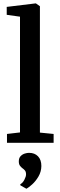

<svg xmlns="http://www.w3.org/2000/svg" viewBox="-20 -839 352 1128"><path d="M97.5 -61V-741L19.5 -752V-798.5L188.5 -819H191L214.5 -802.5V-60L295 -52V0H21V-52ZM223 136.5Q222.5 170 206 198Q189.5 226 168.8 244.5Q148 263 136 269.5H134.5L100 250L99 243.5Q113 236.5 123 217.5Q133 198.5 133 185.5Q133 170 126.2 162.2Q119.5 154.5 112 149.5Q104 143.5 97.2 134.5Q90.5 125.5 90.5 109Q90.5 89.5 101 78.5Q111.5 67.5 125.5 63.2Q139.5 59 149 59H151.5Q183.5 59 203.2 79.2Q223 99.5 223 136.5Z"/></svg>

Font: Merriweather 24pt SemiBold
Style: Regular
Weight: 600
Designer: Eben Sorkin
Foundry: Eben Sorkin
Version: Version 2.100